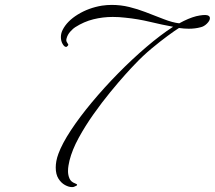

<svg xmlns="http://www.w3.org/2000/svg" viewBox="-20 -701 875 782"><path d="M281 60Q278 61 273 61Q260 61 244.5 52.5Q229 44 218 26.5Q207 9 207 -19Q207 -31 209.5 -45Q212 -59 218 -75Q233 -116 268.5 -170Q304 -224 354 -284Q404 -344 461 -402Q518 -460 576 -509.5Q634 -559 685 -592Q641 -600 591 -612Q541 -624 490 -629Q465 -632 439 -632Q399 -632 360.5 -622.5Q322 -613 286 -590Q279 -586 267 -573Q255 -560 251 -544Q251 -543 250.5 -541.5Q250 -540 250 -538Q250 -533 252 -530Q254 -527 255 -525L256 -523L257 -522Q258 -521 258 -519Q258 -516 255.5 -514Q253 -512 251 -510H249Q242 -510 235 -522Q228 -534 228 -550Q228 -565 235 -579Q253 -615 297 -642Q341 -669 395 -678Q416 -681 435 -681Q472 -681 506.5 -672.5Q541 -664 572 -652L647 -623Q683 -609 710 -606Q748 -627 779 -635Q810 -642 824 -639Q835 -636 835 -627Q835 -617 823 -605Q811 -593 797 -590Q775 -584 749 -584Q730 -584 709 -587Q693 -577 663 -555Q633 -533 597.5 -503.5Q562 -474 529 -439Q517 -427 490 -397Q463 -367 429 -325.5Q395 -284 361 -236Q327 -188 300.5 -139.5Q274 -91 263 -47Q261 -38 259 -27Q257 -16 257 -4Q257 12 263 26Q269 40 286 46Q287 47 289 47.5Q291 48 292 49Q296 51 292 55Z"/></svg>

Font: Fleur De Leah
Style: Regular
Weight: 400
Designer: Robert E. Leuschke
Foundry: Robert E. Leuschke
Version: Version 1.010; ttfautohint (v1.8.3)